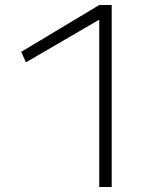

<svg xmlns="http://www.w3.org/2000/svg" viewBox="-20 -750 667 770"><path d="M378 0V-670H376L84 -500L65 -542L378 -730H428V0Z"/></svg>

Font: M PLUS 2 Thin Light
Style: Regular
Weight: 300
Version: Version 1.001